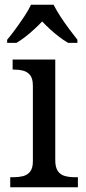

<svg xmlns="http://www.w3.org/2000/svg" viewBox="-20 -786 360 806"><path d="M23 0V-42H36Q58 -42 76.5 -46.5Q95 -51 106.5 -65.5Q118 -80 118 -109V-426Q118 -456 106.5 -470.5Q95 -485 76.5 -489.5Q58 -494 36 -494H33V-536H212V-114Q212 -83 223 -67.5Q234 -52 253 -47Q272 -42 294 -42H307V0ZM10 -619Q26 -638 45 -664Q64 -690 82 -717Q100 -744 110 -766H205Q216 -744 233.5 -717Q251 -690 270.5 -664Q290 -638 305 -619V-606H266Q247 -617 227.5 -632Q208 -647 190 -663.5Q172 -680 157 -696Q142 -680 124 -663.5Q106 -647 87 -632Q68 -617 49 -606H10Z"/></svg>

Font: Noto Serif Telugu
Style: Regular
Weight: 400
Designer: Jelle Bosma - Monotype Design Team
Foundry: Monotype Imaging Inc.
Version: Version 2.003